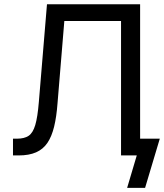

<svg xmlns="http://www.w3.org/2000/svg" viewBox="-20 -748 789 924"><path d="M42.5 0V-80.6H62Q96.7 -80.6 117.4 -94.2Q138.2 -107.9 149.7 -146.2Q161.1 -184.6 167 -257.8L206.1 -727.5H654.3V0H562.5V-647H289.6L256.8 -250.5Q252 -186 240.5 -138.7Q229 -91.3 208.3 -60.5Q187.5 -29.8 153.6 -14.9Q119.6 0 69.8 0ZM591.8 156.2 638.2 0H606.4V-80.6H749L678.2 156.2Z"/></svg>

Font: Inter 18pt
Style: Regular
Weight: 400
Designer: Rasmus Andersson
Foundry: rsms
Version: Version 4.001;git-66647c0bb